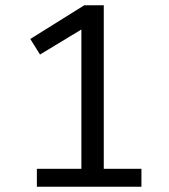

<svg xmlns="http://www.w3.org/2000/svg" viewBox="-20 -709 640 729"><path d="M374 -68V-689H300L95 -561L132 -502L289 -597V-68H120V0H517V-68Z"/></svg>

Font: FiraMono Nerd Font
Style: Regular
Weight: 400
Designer: Carrois Corporate & Edenspiekermann AG
Foundry: Carrois Corporate GbR & Edenspiekermann AG
Version: Version 003.206;Nerd Fonts 3.3.0